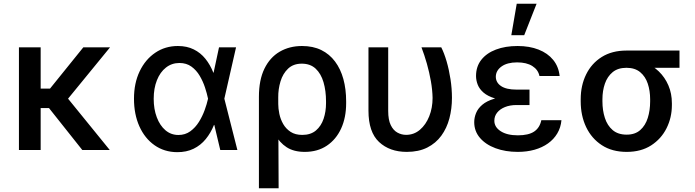

<svg xmlns="http://www.w3.org/2000/svg" viewBox="-20 -797 3690 1020"><path d="M196 -545.5V0H80.6V-545.5ZM564.6 -545.5 300.8 -223H165.5L149.1 -326.3H245.7L422.6 -545.5ZM417.3 0 233.7 -231.2 317.1 -302.9 563.2 0Z M920.5 11.4Q852.3 10.7 800.8 -25.6Q749.3 -61.8 720.5 -125.7Q691.8 -189.6 691.8 -272.7Q691.8 -355.1 721.9 -418.1Q752.1 -481.2 804.9 -516.9Q857.6 -552.6 925.1 -552.6Q973 -552.6 1009.2 -534.6Q1045.5 -516.7 1071.2 -484.7Q1096.9 -452.8 1113.6 -410.5H1150.6L1171.5 -274.1L1241.1 0H1150.2L1084.9 -274.1Q1079.5 -300.4 1068.9 -332.7Q1058.2 -365.1 1040.8 -394.5Q1023.4 -424 997 -443.2Q970.5 -462.4 933.2 -462.4Q892.4 -462.4 861.5 -438Q830.6 -413.7 813.6 -370.7Q796.5 -327.8 796.5 -272Q796.5 -217.3 813 -173.7Q829.5 -130 859 -104.9Q888.5 -79.9 927.9 -79.9Q963.8 -79.9 990.8 -99.4Q1017.8 -119 1036.6 -149.1Q1055.4 -179.3 1067.3 -212.2Q1079.2 -245 1084.9 -271.3L1143.5 -545.5H1234L1171.5 -271.3L1150.6 -133.2H1116.8Q1099.8 -90.9 1073 -58.1Q1046.2 -25.2 1008.3 -6.7Q970.5 11.7 920.5 11.4Z M1355.5 203.1V-282.7Q1355.5 -372.2 1384.8 -432.2Q1414.1 -492.2 1465.9 -522.4Q1517.8 -552.6 1584.5 -552.6Q1643.1 -552.6 1686.8 -531.1Q1730.5 -509.6 1759.9 -470.2Q1789.4 -430.8 1804.2 -377Q1818.9 -323.2 1818.9 -258.5V-248.6Q1818.9 -172.6 1792.3 -114.3Q1765.6 -56.1 1716.4 -23.1Q1667.3 9.9 1599.1 9.9Q1540.8 9.9 1502.7 -14.9Q1464.5 -39.8 1440 -85Q1415.5 -130.3 1398.4 -191.1L1458.1 -246.1Q1458.1 -220.5 1464.1 -191.8Q1470.2 -163 1484.7 -137.8Q1499.3 -112.6 1524 -96.4Q1548.7 -80.3 1585.9 -80.3Q1630.7 -80.3 1658.6 -104Q1686.4 -127.8 1699.2 -166.2Q1712 -204.5 1712 -248.6V-258.5Q1712 -314.6 1698.7 -360.1Q1685.4 -405.5 1657 -432.2Q1628.6 -458.8 1583.1 -458.8Q1538.4 -458.8 1510.5 -432.4Q1482.6 -405.9 1470.2 -364.7Q1457.7 -323.5 1458.1 -279.1L1460.2 203.1Z M1937.5 -545.5H2042.3V-207.4Q2042.3 -160.2 2055.8 -132.5Q2069.2 -104.8 2091.1 -92.7Q2112.9 -80.6 2137.4 -80.6Q2179.3 -80.6 2210.9 -107.6Q2242.5 -134.6 2260.3 -179.2Q2278.1 -223.7 2278.1 -277Q2277.3 -318.5 2269.2 -365.2Q2261 -411.9 2247.9 -458.5Q2234.7 -505 2219.1 -545.5H2324.2Q2339.5 -515.6 2352.5 -471.4Q2365.4 -427.2 2373.2 -376.6Q2381 -326 2381 -277Q2381 -219.8 2367.4 -168Q2353.7 -116.1 2324.6 -76.2Q2295.5 -36.2 2249.8 -13.1Q2204.2 9.9 2141 9.9Q2050.1 9.9 1993.8 -42.6Q1937.5 -95.2 1937.5 -208.8Z M2707.4 -284.8H2793V-239H2723.7Q2689.3 -239 2662.8 -228.3Q2636.4 -217.7 2621.3 -199Q2606.2 -180.4 2606.2 -155.5Q2606.2 -121.8 2639.9 -100Q2673.7 -78.1 2731.2 -78.1Q2787.6 -78.1 2817.5 -98Q2847.3 -117.9 2855.8 -158.4H2962.7Q2959.2 -119.3 2940.5 -88.1Q2921.9 -56.8 2891.2 -35Q2860.4 -13.1 2819.8 -1.6Q2779.1 9.9 2730.8 9.9Q2664.8 9.9 2612.4 -9.6Q2560 -29.1 2529.7 -64.6Q2499.3 -100.1 2499.3 -148.1Q2499.3 -172.2 2509.1 -196.4Q2518.8 -220.5 2542.1 -240.4Q2565.3 -260.3 2605.6 -272.5Q2646 -284.8 2707.4 -284.8ZM2793 -262.4H2707.4Q2648.4 -262.4 2609.7 -274.1Q2571 -285.9 2549 -304.9Q2527 -323.9 2517.9 -347.1Q2508.9 -370.4 2508.9 -393.1Q2508.9 -443.5 2536.9 -479.2Q2565 -514.9 2614.7 -533.7Q2664.4 -552.6 2729.8 -552.6Q2792.6 -552.6 2841.1 -533.6Q2889.6 -514.6 2918.7 -478.9Q2947.8 -443.2 2953.1 -393.1H2845.9Q2838.8 -426.8 2808.1 -446.2Q2777.3 -465.6 2727.3 -465.6Q2674.7 -465.6 2644.5 -443.9Q2614.3 -422.2 2614 -389.2Q2614.3 -358.3 2642 -339.7Q2669.7 -321 2723.7 -321H2793ZM2696.4 -610.1 2725.1 -777H2830.6L2764.9 -610.1Z M3065 -258.5V-269.9Q3065 -343 3093.8 -401.6Q3122.5 -460.2 3176.8 -494.3Q3231.2 -528.4 3307.9 -528.4Q3322.1 -525.2 3334.3 -513.7Q3346.6 -502.1 3362.9 -488.5Q3379.3 -474.8 3405.5 -465.2Q3447.4 -448.9 3479.9 -417.6Q3512.4 -386.4 3530.9 -343.2Q3549.4 -300.1 3549.4 -248.6V-238.6Q3549.4 -172.6 3521.1 -115.9Q3492.9 -59.3 3439.3 -24.7Q3385.7 9.9 3309.3 9.9Q3231.9 9.9 3177.4 -25.6Q3122.9 -61.1 3093.9 -121.8Q3065 -182.5 3065 -258.5ZM3180.4 -269.9V-258.5Q3180.4 -210.6 3193.4 -170.5Q3206.3 -130.3 3234.7 -106Q3263.1 -81.7 3309.3 -81.7Q3353.7 -81.7 3381.2 -106Q3408.7 -130.3 3421.3 -170.5Q3433.9 -210.6 3433.9 -258.5V-269.9Q3433.9 -314.6 3421.3 -352.6Q3408.7 -390.6 3380.9 -413.7Q3353 -436.8 3307.9 -436.8Q3262.8 -436.8 3234.7 -413.7Q3206.7 -390.6 3193.5 -352.6Q3180.4 -314.6 3180.4 -269.9ZM3589.8 -528.4V-436.8H3307.9V-528.4Z"/></svg>

Font: InterMG Medium
Style: Regular
Weight: 500
Designer: Rasmus Andersson
Foundry: rsms
Version: Version 3.019;December 26, 2023;FontCreator 15.0.0.2955 64-b